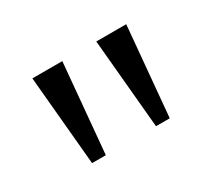

<svg xmlns="http://www.w3.org/2000/svg" viewBox="-60 -809 451 411"><g transform="rotate(-30 165.0 -603.5)"><path d="M69 -493 49 -714H123L103 -493ZM227 -493 207 -714H281L261 -493Z"/></g></svg>

Font: Noto Serif Hebrew SemiCondensed Light
Style: Regular
Weight: 300
Width: 4
Designer: Monotype Design Team
Foundry: Monotype Imaging Inc.
Version: Version 2.004; ttfautohint (v1.8.4.7-5d5b)